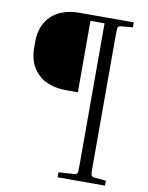

<svg xmlns="http://www.w3.org/2000/svg" viewBox="-90 -745 736 953"><g transform="rotate(10 277.5 -268.5)"><path d="M41 -502Q41 -583 91.5 -631.5Q142 -680 234 -680H506V-655L451 -650Q435 -649 432 -642.5Q429 -636 429 -601V64Q429 99 432 105Q435 111 451 113L506 118V143H267V118L342 113Q358 112 361 105.5Q364 99 364 64V-650H293V-290H234Q142 -290 91.5 -339Q41 -388 41 -469Z"/></g></svg>

Font: Inria Serif Light
Style: Regular
Weight: 300
Designer: Black Foundry Team
Foundry: Black Foundry
Version: Version 1.000; ttfautohint (v1.8.3)